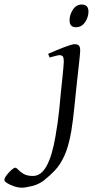

<svg xmlns="http://www.w3.org/2000/svg" viewBox="-192 -619 437 863"><path d="M205.6 -566.9Q205.6 -541.5 190.2 -519Q174.8 -496.6 149.4 -496.6Q120.6 -496.6 120.6 -527.8Q120.6 -552.2 135.5 -575.4Q150.4 -598.6 175.8 -598.6Q205.6 -598.6 205.6 -566.9ZM168.5 -390.6Q168.5 -383.3 166 -360.4Q163.6 -337.4 160.4 -308.6Q157.2 -279.8 154.3 -253.4Q151.4 -227.1 149.9 -212.4Q146.5 -181.2 141.8 -133.3Q137.2 -85.4 128.4 -29.3Q116.2 40.5 97.2 81.5Q78.1 122.6 54.9 146.7Q31.7 170.9 7.3 190.4Q-16.6 209.5 -47.1 217Q-77.6 224.6 -93.3 224.6Q-109.9 224.6 -128.2 218.5Q-146.5 212.4 -159.4 204.3Q-172.4 196.3 -172.4 190.4Q-172.4 182.1 -162.6 168.9Q-152.8 155.8 -141.1 145.3Q-129.4 134.8 -123.5 134.8Q-118.2 134.8 -109.9 144Q-101.6 153.3 -85.9 162.6Q-70.3 171.9 -44.4 171.9Q-6.3 171.9 18.3 125.5Q43 79.1 57.1 -4.9Q68.8 -71.3 74 -124Q79.1 -176.8 81.5 -202.1Q82.5 -213.4 84.7 -233.4Q86.9 -253.4 89.1 -275.4Q91.3 -297.4 93 -315.7Q94.7 -334 94.7 -341.3Q94.7 -361.8 89.4 -366.5Q84 -371.1 76.2 -371.1Q71.3 -371.1 60.3 -368.4Q49.3 -365.7 40.3 -363Q31.2 -360.4 31.2 -360.4L24.4 -377Q62.5 -394 97.4 -407.2Q132.3 -420.4 143.1 -420.4Q155.8 -420.4 162.1 -414.8Q168.5 -409.2 168.5 -390.6Z"/></svg>

Font: Dai Banna SIL Light
Style: Italic
Weight: 300
Italic angle: -11°
Designer: Victor Gaultney
Foundry: SIL International
Version: Version 4.000